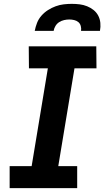

<svg xmlns="http://www.w3.org/2000/svg" viewBox="-20 -975 541 995"><path d="M30 0V-114H144L228 -621H130L129 -735H479L480 -621H366L282 -114H380V0ZM160 -815Q164 -836 172 -856.5Q180 -877 195 -894Q210 -911 229 -923Q248 -935 268.5 -942.5Q289 -950 310 -952.5Q331 -955 352 -955Q373 -955 393 -952.5Q413 -950 431.5 -942.5Q450 -935 465 -923Q480 -911 489 -894Q498 -877 500 -856.5Q502 -836 498 -815H400Q402 -828 398.5 -840.5Q395 -853 386 -860.5Q377 -868 364.5 -871Q352 -874 339 -874Q326 -874 312.5 -871Q299 -868 287 -860.5Q275 -853 267.5 -840.5Q260 -828 258 -815Z"/></svg>

Font: Iosevka SS18 Heavy
Style: Italic
Weight: 900
Italic angle: -9°
Monospace: yes
Designer: Belleve Invis
Foundry: Belleve Invis
Version: Version 25.1.1; ttfautohint (v1.8.4)